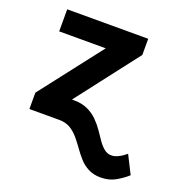

<svg xmlns="http://www.w3.org/2000/svg" viewBox="-134 -661 929 982"><g transform="rotate(20 330.5 -170.0)"><path d="M198.7 0V-120.1H256.3Q299.8 -120.1 331.5 -105.5Q363.3 -90.8 385.7 -68.4Q409.2 -44.9 426.3 -20Q451.2 16.1 459 27.8Q473.6 49.3 492.2 64.9Q509.8 79.6 531.7 79.6Q547.9 79.6 562.5 73.2Q580.1 65.4 590.3 58.1Q600.6 50.8 610.8 42.5L660.6 141.1Q637.7 162.6 601.1 184.1Q565.9 204.6 518.6 204.6Q480.5 204.6 451.7 189.5Q422.9 174.8 402.8 151.9Q381.3 127.9 363.3 102.1Q346.7 78.6 325.2 52.7Q304.2 28.8 280.3 14.6Q255.4 0 219.7 0ZM506.3 -457.5 246.1 -120.1V0H58.1V-88.9L318.8 -425.3H65.4V-545.4H506.3Z"/></g></svg>

Font: My Font
Style: Bold
Weight: 500
Designer: Rasmus Andersson
Foundry: rsms
Version: Version 0.001